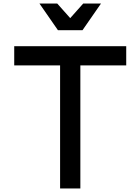

<svg xmlns="http://www.w3.org/2000/svg" viewBox="-20 -1060 790 1080"><path d="M318 0V-692H60V-800H690V-692H432V0ZM548 -1040 444 -890H306L202 -1040H302L408 -921H342L448 -1040Z"/></svg>

Font: Martian Mono SemiExpanded
Style: Regular
Weight: 400
Width: 6
Monospace: yes
Designer: Roman Shamin
Foundry: Evil Martians
Version: Version 1.000